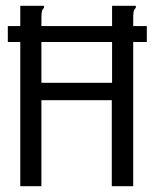

<svg xmlns="http://www.w3.org/2000/svg" viewBox="-20 -643 540 663"><path d="M7 -498V-553H50V-623H132V-616Q126 -610 124.5 -603Q123 -596 123 -579V-553H367V-623H449V-616Q443 -610 441.5 -603Q440 -596 440 -579V-553H487V-498H440V0H366V-297H123V0H50V-498ZM123 -357H367V-498H123Z"/></svg>

Font: Ligconsolata
Style: Regular
Weight: 400
Monospace: yes
Designer: Raph Levien, Cyreal, Brenton Simpson
Foundry: Raph Levien, Cyreal, Google
Version: Version 3.001; ttfautohint (v1.8.2.53-6de2)